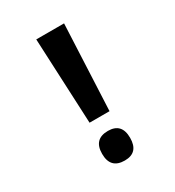

<svg xmlns="http://www.w3.org/2000/svg" viewBox="-175 -818 850 933"><g transform="rotate(-30 250.0 -351.5)"><path d="M306 -234 328 -714H172L194 -234ZM328 -72Q328 -155 251 -155Q171 -155 171 -72Q171 11 251 11Q328 11 328 -72Z"/></g></svg>

Font: Noto Sans Mono UI Condensed ExtraBold
Style: Regular
Weight: 800
Width: 3
Designer: Monotype Design team
Foundry: Monotype Imaging Inc.
Version: 1.000